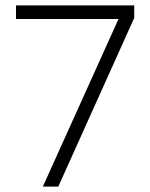

<svg xmlns="http://www.w3.org/2000/svg" viewBox="-20 -688 554 708"><path d="M195 0 475 -622V-668H39V-618H417L138 0Z"/></svg>

Font: Gantari Light
Style: Regular
Weight: 300
Designer: Anugrah Pasau
Foundry: Lafontype
Version: Version 1.000